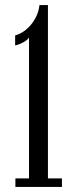

<svg xmlns="http://www.w3.org/2000/svg" viewBox="-20 -741 307 761"><path d="M41 0V-34H95V-593Q92 -586 82 -579.2Q72 -572.5 60.5 -567.5Q49 -562.5 40 -561V-600.5Q53.5 -604 68.5 -613Q83.5 -622 97.5 -637Q111.5 -652 122.2 -672.8Q133 -693.5 136.5 -721H170V-34H225.5V0Z"/></svg>

Font: Imbue Thin
Style: Regular
Weight: 400
Version: Version 1.102